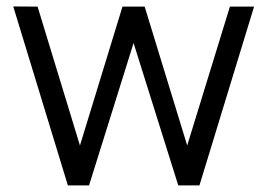

<svg xmlns="http://www.w3.org/2000/svg" viewBox="-20 -560 808 580"><path d="M185 0H249L383.5 -430L518.5 0H582.5L747.5 -540H674.5L545.5 -120.5L417 -540H350L221.5 -120.5L93.5 -540L20 -540.5Z"/></svg>

Font: Hauora
Style: Regular
Weight: 400
Designer: Mikhail Sharanda
Foundry: WCYS & Co.
Version: Version 1.010